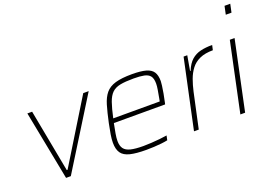

<svg xmlns="http://www.w3.org/2000/svg" viewBox="-104 -1031 1874 1327"><g transform="rotate(-20 833.0 -367.5)"><path d="M188 0 89 -510H124L211 -49H217L500 -510H540L223 0Z M776 8Q702 8 657.5 -3Q613 -14 594 -41.5Q575 -69 575 -117Q575 -143 580.5 -177Q586 -211 595 -254Q611 -329 626 -379.5Q641 -430 666.5 -460.5Q692 -491 738 -504.5Q784 -518 860 -518Q925 -518 962.5 -507.5Q1000 -497 1016 -472.5Q1032 -448 1032 -405Q1032 -396 1029 -372Q1026 -348 1020.5 -317.5Q1015 -287 1008 -256L1005 -243H628Q620 -203 614.5 -172Q609 -141 609 -118Q609 -82 624 -61.5Q639 -41 673.5 -32.5Q708 -24 767 -24Q794 -24 825.5 -26Q857 -28 887.5 -31Q918 -34 941 -38L934 -5Q916 -1 889.5 2Q863 5 833.5 6.5Q804 8 776 8ZM635 -275H977L981 -296Q987 -329 991.5 -355Q996 -381 996 -400Q996 -438 981.5 -456Q967 -474 937.5 -480Q908 -486 861 -486Q800 -486 762 -478.5Q724 -471 701.5 -449Q679 -427 664.5 -385.5Q650 -344 635 -275Z M1129 0 1238 -510H1265L1246 -401H1250Q1270 -450 1298.5 -475Q1327 -500 1365 -509Q1403 -518 1451 -518L1443 -482Q1385 -482 1346 -464.5Q1307 -447 1283 -415.5Q1259 -384 1244.5 -344Q1230 -304 1220 -259L1164 0Z M1611 -682 1624 -743H1666L1653 -682ZM1470 0 1578 -510H1613L1505 0Z"/></g></svg>

Font: Saira Thin Thin
Style: Italic
Weight: 250
Italic angle: -12°
Version: Version 1.101